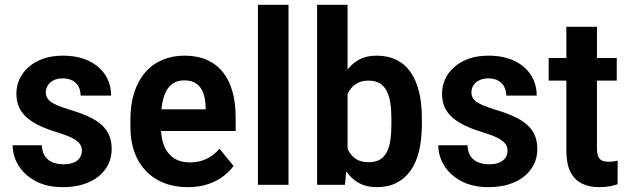

<svg xmlns="http://www.w3.org/2000/svg" viewBox="-20 -770 2618 800"><path d="M321.3 -142.6Q321.3 -158.7 312 -171.1Q302.7 -183.6 280.5 -195.1Q258.3 -206.5 218.3 -218.8Q179.2 -230.5 147.9 -244.9Q116.7 -259.3 94.2 -278.1Q71.8 -296.9 60.1 -321.8Q48.3 -346.7 48.3 -379.4Q48.3 -412.1 61.5 -440.7Q74.7 -469.2 99.9 -491.2Q125 -513.2 160.6 -525.6Q196.3 -538.1 241.2 -538.1Q304.2 -538.1 349.4 -516.6Q394.5 -495.1 418.7 -457.5Q442.9 -419.9 442.9 -371.6H315.9Q315.9 -391.6 307.9 -407.7Q299.8 -423.8 283.2 -433.6Q266.6 -443.4 241.2 -443.4Q218.8 -443.4 203.1 -435.3Q187.5 -427.2 179.2 -414.3Q170.9 -401.4 170.9 -384.8Q170.9 -373 175.8 -363.5Q180.7 -354 191.7 -345.9Q202.6 -337.9 221.4 -330.1Q240.2 -322.3 268.6 -313.5Q324.2 -297.4 363.8 -276.9Q403.3 -256.3 424.3 -225.6Q445.3 -194.8 445.3 -148.4Q445.3 -113.3 430.9 -84.5Q416.5 -55.7 389.9 -34.4Q363.3 -13.2 325.9 -1.7Q288.6 9.8 242.2 9.8Q174.3 9.8 127.4 -15.9Q80.6 -41.5 56.6 -81.3Q32.7 -121.1 32.7 -164.6H154.3Q155.8 -134.8 168.5 -117.4Q181.2 -100.1 201.2 -92.8Q221.2 -85.4 244.1 -85.4Q269.5 -85.4 286.6 -92.5Q303.7 -99.6 312.5 -112.5Q321.3 -125.5 321.3 -142.6Z M762.7 9.8Q706.5 9.8 662.1 -8.1Q617.7 -25.9 586.7 -58.8Q555.7 -91.8 539.6 -137.5Q523.4 -183.1 523.4 -239.3V-272.5Q523.4 -335.9 539.6 -385.3Q555.7 -434.6 585.4 -468.8Q615.2 -502.9 656.7 -520.5Q698.2 -538.1 749 -538.1Q801.8 -538.1 841.8 -520.5Q881.8 -502.9 908.4 -469.7Q935.1 -436.5 948.5 -388.9Q961.9 -341.3 961.9 -281.2V-224.1H580.6V-314.5H836.9V-325.2Q835.9 -357.9 826.9 -382.6Q817.9 -407.2 798.8 -421.1Q779.8 -435.1 748 -435.1Q723.1 -435.1 704.6 -424.6Q686 -414.1 674.3 -393.8Q662.6 -373.5 656.7 -343Q650.9 -312.5 650.9 -272.5V-239.3Q650.9 -203.6 658.9 -176.5Q667 -149.4 682.4 -130.9Q697.8 -112.3 720 -102.8Q742.2 -93.3 771 -93.3Q810.1 -93.3 840.8 -108.2Q871.6 -123 894.5 -150.4L953.1 -78.6Q937.5 -56.6 911.4 -36.4Q885.3 -16.1 848.1 -3.2Q811 9.8 762.7 9.8Z M1182.1 -750V0H1054.7V-750Z M1301.3 -750H1428.2V-117.2L1417.5 0H1301.3ZM1737.8 -276.4V-252Q1737.8 -190.9 1726.3 -142.3Q1714.8 -93.8 1691.2 -59.8Q1667.5 -25.9 1632.3 -8.1Q1597.2 9.8 1549.8 9.8Q1505.4 9.8 1473.1 -8.8Q1440.9 -27.3 1418.9 -61.5Q1397 -95.7 1383.8 -141.8Q1370.6 -188 1364.3 -243.7V-284.7Q1370.1 -339.8 1383.3 -386.2Q1396.5 -432.6 1418.5 -466.8Q1440.4 -501 1472.7 -519.5Q1504.9 -538.1 1548.8 -538.1Q1596.7 -538.1 1632.3 -520.3Q1668 -502.4 1691.4 -468.5Q1714.8 -434.6 1726.3 -386.2Q1737.8 -337.9 1737.8 -276.4ZM1610.8 -252V-276.4Q1610.8 -312.5 1606.4 -341.3Q1602.1 -370.1 1591.3 -390.9Q1580.6 -411.6 1562.3 -422.9Q1543.9 -434.1 1515.1 -434.1Q1489.3 -434.1 1470.7 -424.6Q1452.1 -415 1439.7 -397.9Q1427.2 -380.9 1420.7 -358.2Q1414.1 -335.4 1412.1 -308.6V-219.2Q1415 -183.6 1426 -155.3Q1437 -127 1459 -110.6Q1481 -94.2 1516.1 -94.2Q1543.9 -94.2 1562.3 -104.7Q1580.6 -115.2 1591.3 -135.5Q1602.1 -155.8 1606.4 -185.1Q1610.8 -214.4 1610.8 -252Z M2094.7 -142.6Q2094.7 -158.7 2085.4 -171.1Q2076.2 -183.6 2054 -195.1Q2031.7 -206.5 1991.7 -218.8Q1952.6 -230.5 1921.4 -244.9Q1890.1 -259.3 1867.7 -278.1Q1845.2 -296.9 1833.5 -321.8Q1821.8 -346.7 1821.8 -379.4Q1821.8 -412.1 1835 -440.7Q1848.1 -469.2 1873.3 -491.2Q1898.4 -513.2 1934.1 -525.6Q1969.7 -538.1 2014.6 -538.1Q2077.6 -538.1 2122.8 -516.6Q2168 -495.1 2192.1 -457.5Q2216.3 -419.9 2216.3 -371.6H2089.4Q2089.4 -391.6 2081.3 -407.7Q2073.2 -423.8 2056.6 -433.6Q2040 -443.4 2014.6 -443.4Q1992.2 -443.4 1976.6 -435.3Q1960.9 -427.2 1952.6 -414.3Q1944.3 -401.4 1944.3 -384.8Q1944.3 -373 1949.2 -363.5Q1954.1 -354 1965.1 -345.9Q1976.1 -337.9 1994.9 -330.1Q2013.7 -322.3 2042 -313.5Q2097.7 -297.4 2137.2 -276.9Q2176.8 -256.3 2197.8 -225.6Q2218.8 -194.8 2218.8 -148.4Q2218.8 -113.3 2204.3 -84.5Q2189.9 -55.7 2163.3 -34.4Q2136.7 -13.2 2099.4 -1.7Q2062 9.8 2015.6 9.8Q1947.8 9.8 1900.9 -15.9Q1854 -41.5 1830.1 -81.3Q1806.2 -121.1 1806.2 -164.6H1927.7Q1929.2 -134.8 1941.9 -117.4Q1954.6 -100.1 1974.6 -92.8Q1994.6 -85.4 2017.6 -85.4Q2043 -85.4 2060.1 -92.5Q2077.1 -99.6 2085.9 -112.5Q2094.7 -125.5 2094.7 -142.6Z M2549.8 -528.3V-434.1H2266.1V-528.3ZM2339.8 -658.2H2467.3V-153.3Q2467.3 -129.9 2472.9 -117.4Q2478.5 -105 2489.5 -100.6Q2500.5 -96.2 2516.1 -96.2Q2527.8 -96.2 2537.6 -97.7Q2547.4 -99.1 2553.7 -100.6L2553.2 -2.4Q2538.1 2.9 2519.5 6.3Q2501 9.8 2476.1 9.8Q2435.5 9.8 2404.8 -5.1Q2374 -20 2356.9 -53.7Q2339.8 -87.4 2339.8 -142.6Z"/></svg>

Font: Roboto SemiCondensed SemiBold
Style: Regular
Weight: 600
Width: 4
Designer: Christian Robertson
Foundry: Google
Version: Version 3.009; 2024